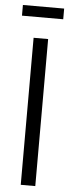

<svg xmlns="http://www.w3.org/2000/svg" viewBox="-58 -866 332 895"><g transform="rotate(5 108.5 -418.0)"><path d="M75 0V-688H143V0ZM12 -786V-836H205V-786Z"/></g></svg>

Font: Saira Condensed
Style: Regular
Weight: 400
Width: 3
Designer: Hector Gatti with collaboration of the Omnibus-Type team
Foundry: Omnibus-Type
Version: Version 1.101